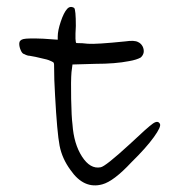

<svg xmlns="http://www.w3.org/2000/svg" viewBox="-20 -526 503 560"><path d="M175.8 -500Q184.6 -509.8 196.3 -502.9Q201.2 -498 201.2 -450.2Q198.2 -400.4 203.1 -400.4Q220.7 -400.4 236.3 -398.4Q259.8 -396.5 345.7 -405.3Q372.1 -409.2 382.8 -403.3Q391.6 -399.4 396.5 -389.6Q404.3 -371.1 390.6 -358.4Q378.9 -351.6 356.4 -347.7Q316.4 -339.8 257.8 -339.8L191.4 -337.9L188.5 -315.4Q186.5 -291 187.5 -237.8Q188.5 -184.6 191.4 -163.1Q195.3 -106.4 219.2 -69.3Q243.2 -32.2 273.4 -38.1Q287.1 -40 358.4 -105.5Q411.1 -155.3 425.8 -165.5Q440.4 -175.8 446.3 -165Q451.2 -157.2 428.7 -126Q406.2 -94.7 363.3 -52.7Q311.5 2.9 278.3 11.7Q224.6 26.4 185.5 -30.3Q161.1 -63.5 153.8 -101.1Q146.5 -138.7 140.6 -248Q137.7 -293 137.7 -337.9Q137.7 -342.8 134.8 -344.7Q131.8 -346.7 122.1 -350.6Q118.2 -351.6 116.2 -352.5Q76.2 -362.3 66.4 -363.3Q59.6 -363.3 50.8 -368.2Q44.9 -369.1 40.5 -379.4Q36.1 -389.6 36.1 -398.4Q36.1 -409.2 48.3 -412.1Q60.5 -415 106.4 -413.1L148.4 -410.2V-419.9Q148.4 -436.5 157.2 -462.9Q166 -489.3 175.8 -500Z"/></svg>

Font: JasonHandwriting2
Style: Regular
Weight: 400
Version: Version 1.05.10